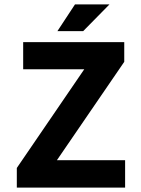

<svg xmlns="http://www.w3.org/2000/svg" viewBox="-20 -850 640 870"><path d="M240.2 -709 319.8 -830.1H476.1L356.9 -709ZM56.2 0V-88.9L361.8 -536.1H85V-659.2H543V-569.8L237.8 -124H546.9V0Z"/></svg>

Font: Office Code Pro Bold
Style: Regular
Weight: 700
Designer: Nathan Rutzky & Paul D. Hunt
Foundry: Adobe Systems Incorporated
Version: Version 1.004;PS 001.004;hotconv 1.0.70;makeotf.lib2.5.58329